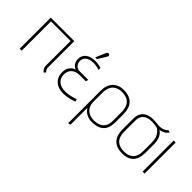

<svg xmlns="http://www.w3.org/2000/svg" viewBox="-32 -1328 2188 2188"><g transform="rotate(45 1062.5 -234.0)"><path d="M471 -23C447 -40 445 -74 445 -74V-501H66V0H98V-472H414L413 -79C413 -20 453 -1 453 -1Z M772 -538 837 -644C845 -656 842 -672 828 -677C815 -682 803 -674 798 -662L744 -538ZM932 -54C932 -54 860 -21 776 -21C689 -21 629 -66 629 -150C629 -233 694 -270 757 -270H860L871 -301H734C670 -301 648 -354 650 -392C657 -493 797 -494 872 -464V-496C775 -528 636 -515 619 -406C610 -348 644 -293 686 -284C615 -260 593 -202 598 -132C604 -54 666 11 772 11C864 11 942 -23 942 -23Z M1088 202V-69C1124 -12 1178 10 1240 10C1363 10 1430 -50 1430 -172V-305C1430 -432 1372 -507 1238 -507C1124 -507 1057 -433 1057 -315V211ZM1398 -170C1398 -47 1316 -19 1240 -19C1160 -19 1088 -65 1088 -167V-314C1088 -434 1160 -476 1237 -476C1303 -476 1398 -458 1398 -307Z M1918 -310C1918 -379 1899 -440 1846 -472C1884 -476 1928 -497 1950 -533L1925 -543C1874 -497 1833 -495 1753 -505C1654 -517 1545 -487 1545 -354V-175C1545 -59 1602 19 1733 19C1865 19 1918 -55 1918 -175ZM1887 -171C1887 -51 1822 -11 1733 -11C1640 -11 1577 -59 1577 -171V-351C1577 -485 1703 -493 1808 -467C1815 -463 1887 -426 1887 -310Z M2079 0V-501H2047V0Z"/></g></svg>

Font: Advent Pro
Style: ExtraLight
Weight: 250
Designer: Andreas Kalpakidis
Foundry: Andreas Kalpakidis
Version: Version 2.002 2007